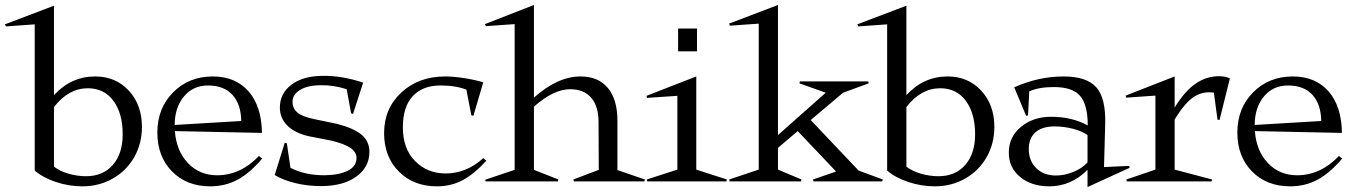

<svg xmlns="http://www.w3.org/2000/svg" viewBox="-94 -736 5498 779"><path d="M125 -60.1Q147.5 -42 183.3 -31.5Q219.2 -21 254.9 -21Q323.7 -21 363.8 -66.9Q403.8 -112.8 403.8 -190.9Q403.8 -275.9 366.2 -326.9Q328.6 -377.9 262.2 -377.9Q184.1 -377.9 125 -301.8ZM-74.2 -637.2 125 -712.9V-350.1Q194.8 -425.8 292 -425.8Q375.5 -425.8 428.7 -368.2Q481.9 -310.5 481.9 -221.2Q481.9 -153.8 450.7 -98.6Q419.4 -43.5 363.8 -11.7Q308.1 20 240.2 20Q185.5 20 132.8 2.4Q80.1 -15.1 46.9 -43.9V-637.2L-69.8 -628.9Z M884.8 -245.1Q883.8 -313 849.1 -351.1Q814.5 -389.2 749.5 -389.2Q689.9 -389.2 652.6 -345Q615.2 -300.8 614.7 -229ZM544.4 -198.2Q544.4 -296.9 608.4 -361.3Q672.4 -425.8 769.5 -425.8Q861.3 -425.8 914.3 -365.5Q967.3 -305.2 968.8 -196.8L615.7 -204.1Q621.1 -124.5 668.2 -74.7Q715.3 -24.9 786.6 -24.9Q881.8 -24.9 956.5 -103L969.7 -92.8Q920.9 -34.7 870.6 -7.3Q820.3 20 758.8 20Q663.6 20 604 -40.5Q544.4 -101.1 544.4 -198.2Z M1020.5 -25.9 1061.5 -157.2 1069.8 -154.8 1084.5 -55.2Q1142.1 -24.9 1222.7 -24.9Q1282.2 -25.9 1317.4 -43.5Q1352.5 -61 1352.5 -95.2Q1352.5 -118.7 1328.1 -135.7Q1303.7 -152.8 1247.6 -166L1159.7 -183.1Q1101.6 -196.3 1071.5 -226.8Q1041.5 -257.3 1041.5 -299.8Q1041.5 -356.9 1088.4 -392.3Q1135.3 -427.7 1214.8 -428.2Q1291.5 -429.7 1379.4 -400.9L1338.4 -273.9L1330.6 -275.9L1312.5 -374Q1258.8 -391.6 1205.6 -390.1Q1152.3 -389.6 1122.6 -370.6Q1092.8 -351.6 1092.8 -323.2Q1092.8 -296.4 1112.8 -279.5Q1132.8 -262.7 1179.7 -252.9L1271.5 -233.9Q1340.8 -216.3 1372.8 -189.5Q1404.8 -162.6 1404.8 -120.1Q1404.8 -58.1 1352.3 -20Q1299.8 18.1 1213.4 19Q1154.3 19.5 1103 6.6Q1051.8 -6.3 1020.5 -25.9Z M1879.4 -84Q1829.1 -29.3 1782.5 -4.6Q1735.8 20 1678.7 20Q1584 20 1524.2 -40Q1464.4 -100.1 1464.4 -195.8Q1464.4 -295.9 1534.4 -360.8Q1604.5 -425.8 1712.4 -425.8Q1745.1 -425.8 1788.6 -419.2Q1832 -412.6 1866.7 -401.9L1826.7 -266.1L1818.4 -268.1L1798.3 -372.1Q1755.9 -389.2 1693.4 -389.2Q1620.6 -389.2 1580.6 -345.9Q1540.5 -302.7 1540.5 -219.2Q1540.5 -132.8 1590.1 -82.5Q1639.6 -32.2 1714.4 -32.2Q1797.9 -32.2 1866.7 -94.2Z M1877.4 -629.9 1873.5 -638.2 2072.3 -715.8V-339.8Q2168.5 -425.8 2261.2 -425.8Q2333.5 -425.8 2372.3 -379.2Q2411.1 -332.5 2411.1 -246.1V-45.9L2522.5 -7.8L2520.5 0H2234.4L2232.4 -7.8L2335.4 -46.9L2334.5 -240.2Q2334.5 -304.7 2304.7 -339.4Q2274.9 -374 2219.2 -374Q2152.3 -374 2072.3 -303.2V-46.9L2171.4 -7.8L2169.4 0H1876.5L1874.5 -6.8L1994.1 -46.9V-638.2Z M2731 -47.9 2855 -7.8 2853 0H2532.2L2530.3 -7.8L2654.3 -47.9V-347.2L2531.2 -338.9L2529.3 -347.2L2731 -425.8ZM2657.2 -527.8V-620.1H2733.9V-527.8Z M2867.7 -631.8 2863.8 -640.1 3062.5 -715.8V-188L3256.3 -359.9L3149.4 -397.9L3151.4 -405.8H3428.7L3430.7 -397.9L3326.7 -359.9L3195.3 -249L3389.6 -43.9L3487.8 -7.8L3485.4 0H3206.5L3204.6 -7.8L3298.3 -40L3142.6 -204.1L3062.5 -136.2V-47.9L3157.7 -7.8L3155.8 0H2866.7L2864.7 -7.8L2984.4 -47.9V-640.1Z M3583.5 -60.1Q3606 -42 3641.8 -31.5Q3677.7 -21 3713.4 -21Q3782.2 -21 3822.3 -66.9Q3862.3 -112.8 3862.3 -190.9Q3862.3 -275.9 3824.7 -326.9Q3787.1 -377.9 3720.7 -377.9Q3642.6 -377.9 3583.5 -301.8ZM3384.3 -637.2 3583.5 -712.9V-350.1Q3653.3 -425.8 3750.5 -425.8Q3834 -425.8 3887.2 -368.2Q3940.4 -310.5 3940.4 -221.2Q3940.4 -153.8 3909.2 -98.6Q3877.9 -43.5 3822.3 -11.7Q3766.6 20 3698.7 20Q3644 20 3591.3 2.4Q3538.6 -15.1 3505.4 -43.9V-637.2L3388.7 -628.9Z M3999 -116.2Q3999 -180.7 4048.6 -221.4Q4098.1 -262.2 4170.4 -262.2Q4255.4 -262.2 4319.3 -227.1Q4319.3 -311 4288.3 -346.9Q4257.3 -382.8 4182.1 -382.8Q4119.6 -382.8 4082 -365.2L4077.1 -268.1L4069.3 -266.1L4021 -381.8Q4119.6 -425.8 4221.2 -425.8Q4314.9 -425.8 4354 -381.8Q4393.1 -337.9 4390.1 -231.9L4385.3 -58.1L4487.3 -63L4489.3 -55.2L4318.4 22.9V-46.9Q4251.5 20 4163.1 20Q4091.3 20 4045.2 -17.8Q3999 -55.7 3999 -116.2ZM4080.1 -130.9Q4080.1 -83.5 4110.4 -53.7Q4140.6 -23.9 4189.9 -23.9Q4225.1 -23.9 4260.5 -38.3Q4295.9 -52.7 4318.4 -77.1V-188Q4294.9 -204.6 4258.1 -213.9Q4221.2 -223.1 4185.1 -223.1Q4134.8 -223.1 4107.4 -199.5Q4080.1 -175.8 4080.1 -130.9Z M4671.9 -47.9 4823.7 -7.8 4821.8 0H4478L4476.1 -7.8L4593.8 -47.9V-348.1L4475.1 -339.8L4473.1 -348.1L4671.9 -425.8V-299.8Q4714.4 -368.2 4758.1 -397.5Q4801.8 -426.8 4851.1 -426.8Q4878.4 -426.8 4896 -418L4854 -249L4845.7 -251L4831.1 -359.9Q4786.1 -367.2 4749 -342.3Q4711.9 -317.4 4671.9 -251Z M5266.6 -245.1Q5265.6 -313 5231 -351.1Q5196.3 -389.2 5131.3 -389.2Q5071.8 -389.2 5034.4 -345Q4997.1 -300.8 4996.6 -229ZM4926.3 -198.2Q4926.3 -296.9 4990.2 -361.3Q5054.2 -425.8 5151.4 -425.8Q5243.2 -425.8 5296.1 -365.5Q5349.1 -305.2 5350.6 -196.8L4997.6 -204.1Q5002.9 -124.5 5050 -74.7Q5097.2 -24.9 5168.5 -24.9Q5263.7 -24.9 5338.4 -103L5351.6 -92.8Q5302.7 -34.7 5252.4 -7.3Q5202.1 20 5140.6 20Q5045.4 20 4985.8 -40.5Q4926.3 -101.1 4926.3 -198.2Z"/></svg>

Font: Halibut
Style: Regular
Weight: 400
Designer: Matteo Maggi
Foundry: Collletttivo
Version: Version 3.080 | FøM Fix